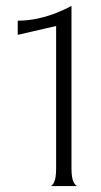

<svg xmlns="http://www.w3.org/2000/svg" viewBox="-20 -630 343 650"><path d="M150 0Q157 0 163.5 -14Q170 -28 170 -60V-542L40 -512V-560Q76 -560 111 -568Q146 -576 175 -588Q204 -600 222 -610V-60Q222 -28 229 -14Q236 0 243 0Z"/></svg>

Font: Red Rose Light
Style: Regular
Weight: 300
Designer: Jaikishan Patel
Version: Version 1.001; ttfautohint (v1.8.3)